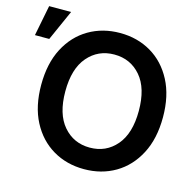

<svg xmlns="http://www.w3.org/2000/svg" viewBox="-122 -892 1030 1018"><g transform="rotate(15 393.5 -383.5)"><path d="M759.6 -363.6Q759.6 -246.1 715.7 -162.5Q671.9 -78.8 596.4 -34.4Q521 9.9 425.4 9.9Q329.9 9.9 254.3 -34.6Q178.6 -79.2 134.9 -162.8Q91.3 -246.4 91.3 -363.6Q91.3 -481.2 134.9 -564.8Q178.6 -648.4 254.3 -692.8Q329.9 -737.2 425.4 -737.2Q521 -737.2 596.4 -692.8Q671.9 -648.4 715.7 -564.8Q759.6 -481.2 759.6 -363.6ZM627.1 -363.6Q627.1 -487.9 570.8 -553.4Q514.6 -619 425.4 -619Q336.6 -619 280.2 -553.4Q223.7 -487.9 223.7 -363.6Q223.7 -239.7 280.2 -174Q336.6 -108.3 425.4 -108.3Q514.6 -108.3 570.8 -174Q627.1 -239.7 627.1 -363.6ZM-8.9 -609.4 24.1 -777.3H144.5L69.6 -609.4Z"/></g></svg>

Font: Inter UI Semi Bold
Style: Regular
Weight: 600
Designer: Rasmus Andersson
Foundry: rsms
Version: 3.2;8d6f07862